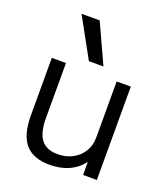

<svg xmlns="http://www.w3.org/2000/svg" viewBox="-145 -893 881 1005"><g transform="rotate(20 296.0 -390.0)"><path d="M247.6 10Q155.2 10 111.6 -41.3Q68 -92.7 68 -200V-520H146.9V-213.6Q146.9 -133.2 176 -94.9Q205 -56.6 267.5 -56.6Q315 -56.6 351.4 -76.2Q387.7 -95.8 408.5 -129.7Q429.2 -163.5 429.2 -207.2V-520H508.1V0H431.7L431.2 -70.3H429.2Q399.9 -31.5 353.8 -10.7Q307.8 10 247.6 10ZM256.3 -570 135.3 -790H236.4L337.4 -570Z"/></g></svg>

Font: M PLUS 1 Thin
Style: Regular
Weight: 100
Designer: Coji Morishita
Foundry: UNDERFOREST DESIGN
Version: Version 1.001